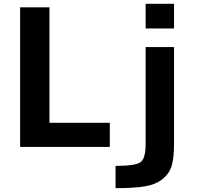

<svg xmlns="http://www.w3.org/2000/svg" viewBox="-20 -771 1040 1010"><path d="M240.2 -732.4V-125H557.6V2H85.9V-732.4ZM587.9 218.8V101.6Q694.3 101.6 720.2 81.5Q746.1 61.5 746.1 -13.7V-523.4H895.5V-13.7Q895.5 56.6 883.8 98.6Q872.1 140.6 836.4 169.9Q800.8 199.2 744.1 209Q687.5 218.8 587.9 218.8ZM746.1 -621.1V-751H895.5V-621.1Z"/></svg>

Font: GenEi Gothic M Regular
Style: Bold
Weight: 700
Designer: o_tamon (Modified); [Source Han Sans]
Ryoko NISHIZUKA  (kana & ideographs); Paul D. Hunt (Latin, Greek & Cyrillic); Wenl
Version: Version 1.1a;Original Version 1.004